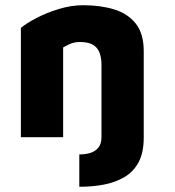

<svg xmlns="http://www.w3.org/2000/svg" viewBox="-20 -526 670 736"><path d="M60 0V-419Q80 -436 119 -456.5Q158 -477 205.5 -491.5Q253 -506 299 -506Q365 -506 417.5 -490Q470 -474 500.5 -435.5Q531 -397 531 -330V1Q531 59 511.5 95.5Q492 132 457.5 152.5Q423 173 379 181.5Q335 190 284 190V66Q307 66 325.5 60.5Q344 55 356.5 40.5Q369 26 369 -1V-277Q369 -304 361.5 -324Q354 -344 336 -354.5Q318 -365 286 -365Q264 -365 246 -356.5Q228 -348 222 -344V0Z"/></svg>

Font: Maven Pro ExtraBold
Style: Regular
Weight: 800
Designer: Joe Prince
Foundry: Joe Prince
Version: Version 2.100